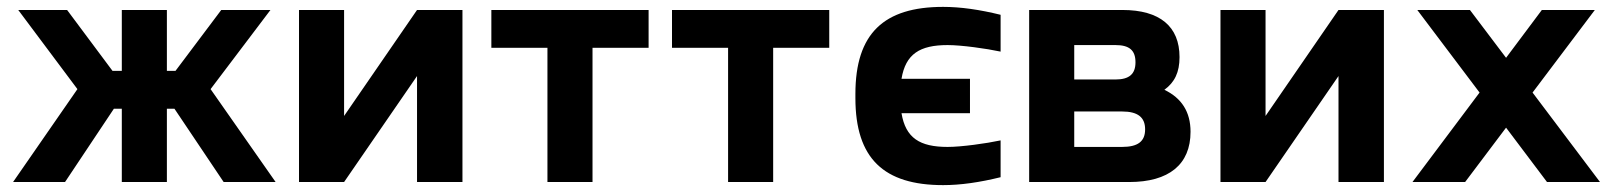

<svg xmlns="http://www.w3.org/2000/svg" viewBox="-20 -529 4689 558"><path d="M334 -500V-323H307L175 -500H33L205 -270L18 0H169L311 -213H334V0H465V-213H487L630 0H781L592 -270L766 -500H623L490 -323H465V-500Z M849 0H980L1192 -308V0H1324V-500H1192L980 -192V-500H849Z M1571 0H1702V-390H1865V-500H1408V-390H1571Z M2096 0H2227V-390H2390V-500H1933V-390H2096Z M2466 -256V-244C2466 -68 2549 9 2721 9C2772 9 2827 1 2888 -14V-121C2846 -112 2774 -102 2734 -102C2653 -102 2612 -128 2600 -200H2799V-300H2600C2612 -372 2653 -398 2734 -398C2774 -398 2846 -388 2888 -379V-486C2827 -501 2772 -509 2721 -509C2549 -509 2466 -432 2466 -256Z M2971 0H3262C3377 0 3440 -51 3440 -146C3440 -204 3414 -244 3364 -268C3394 -290 3408 -319 3408 -363C3408 -452 3351 -500 3242 -500H2971ZM3102 -102V-205H3241C3287 -205 3308 -188 3308 -153C3308 -118 3287 -102 3241 -102ZM3102 -298V-398H3222C3262 -398 3280 -383 3280 -348C3280 -314 3262 -298 3222 -298Z M3527 0H3658L3870 -308V0H4002V-500H3870L3658 -192V-500H3527Z M4099 -500 4280 -260 4085 0H4238L4357 -158L4476 0H4630L4434 -260L4615 -500H4461L4357 -361L4252 -500Z"/></svg>

Font: LT Wave Alt Bold
Style: Regular
Weight: 700
Designer: Daniel Lyons
Version: Version 2.5 (Glyphs App)